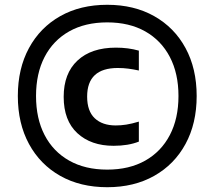

<svg xmlns="http://www.w3.org/2000/svg" viewBox="-20 -771 896 802"><path d="M428 11Q315.5 11 231.5 -36.5Q147.5 -84 101 -169.8Q54.5 -255.5 54.5 -370Q54.5 -484.5 101 -570.2Q147.5 -656 231.5 -703.5Q315.5 -751 428 -751Q540 -751 624.2 -703.5Q708.5 -656 755 -570.2Q801.5 -484.5 801.5 -370Q801.5 -255.5 755 -169.8Q708.5 -84 624.2 -36.5Q540 11 428 11ZM428 -62.5Q520 -62.5 586.8 -100.2Q653.5 -138 689.5 -207Q725.5 -276 725.5 -370Q725.5 -464 689.5 -533Q653.5 -602 586.8 -639.8Q520 -677.5 428 -677.5Q335.5 -677.5 268.8 -639.8Q202 -602 166.2 -533Q130.5 -464 130.5 -370Q130.5 -276 166.2 -207Q202 -138 268.8 -100.2Q335.5 -62.5 428 -62.5ZM454.5 -162Q360 -162 303 -214.8Q246 -267.5 246 -366.5Q246 -464.5 303.8 -518.2Q361.5 -572 464 -572Q516 -572 560 -559.5V-476.5Q537 -481.5 516.2 -484.2Q495.5 -487 472 -487Q344 -487 344 -367.5Q344 -307 375.8 -277Q407.5 -247 463.5 -247Q485 -247 507.5 -250.5Q530 -254 560 -263V-179.5Q516 -162 454.5 -162Z"/></svg>

Font: Encode Sans Exp SmBold
Style: Regular
Weight: 600
Width: 7
Designer: Multiple Designers
Foundry: Impallari Type
Version: Version 3.002; ttfautohint (v1.8.3) -l 8 -r 50 -G 200 -x 14 